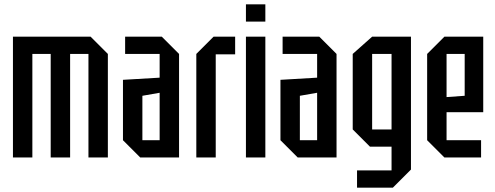

<svg xmlns="http://www.w3.org/2000/svg" viewBox="-20 -730 2295 890"><path d="M40 -560H400L480 -480V0H390V-480H305V0H215V-480H130V0H40Z M550 -80V-360L720 -370V-480H560V-560H730L810 -480V0H630ZM640 -286V-80H720V-300Z M890 0V-480L970 -560H1070V-478H980V0Z M1120 0V-560H1210V0ZM1120 -630V-710H1210V-630Z M1280 -80V-360L1450 -370V-480H1290V-560H1460L1540 -480V0H1360ZM1370 -286V-80H1450V-300Z M1635 140V60H1795V-50H1695L1615 -130V-480L1705 -560H1885V56L1801 140ZM1705 -480V-130H1795V-480Z M1960 -80V-480L2040 -560H2220V-210H2050V-80H2210V0H2040ZM2050 -280 2134 -286V-480H2050Z"/></svg>

Font: Tektur Condensed
Style: Regular
Weight: 400
Width: 3
Designer: Adam Jagosz
Foundry: Adam Jagosz
Version: Version 1.005;gftools[0.9.30]